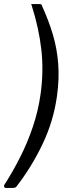

<svg xmlns="http://www.w3.org/2000/svg" viewBox="-60 -762 366 947"><path d="M-32 165Q-37 165 -39 160.5Q-41 156 -40 152Q2 87 39 14Q76 -59 102.5 -138Q129 -217 140 -297Q156 -410 144 -516.5Q132 -623 96 -736Q90 -742 100 -742H137Q146 -742 148 -731Q180 -661 200.5 -592.5Q221 -524 227 -449Q233 -374 221 -288Q204 -164 149 -49.5Q94 65 19 161Q13 165 2 165H-32Z"/></svg>

Font: Libre Franklin
Style: Italic
Weight: 400
Italic angle: -8°
Designer: Pablo Impallari, Rodrigo Fuenzalida, Nhung Nguyen
Foundry: Impallari Type
Version: Version 3.000